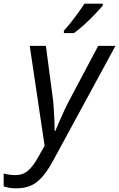

<svg xmlns="http://www.w3.org/2000/svg" viewBox="-114 -786 649 1046"><path d="M-25 240Q-49 240 -64.5 237Q-80 234 -94 230V159Q-80 163 -64 165.5Q-48 168 -30 168Q11 168 39.5 143Q68 118 94 70L129 8L48 -536H136L171 -271Q176 -239 178.5 -200.5Q181 -162 182.5 -127.5Q184 -93 184 -72H187Q194 -88 207.5 -120Q221 -152 237 -186Q253 -220 265 -242L421 -536H515L175 90Q135 165 90.5 202.5Q46 240 -25 240ZM234 -619Q252 -638 272.5 -664Q293 -690 312.5 -717Q332 -744 346 -766H446V-756Q432 -739 404.5 -710Q377 -681 346 -652.5Q315 -624 289 -606H234Z"/></svg>

Font: Noto Sans
Style: Italic
Weight: 400
Italic angle: -12°
Designer: Monotype Design Team
Foundry: Monotype Imaging Inc.
Version: Version 2.013; ttfautohint (v1.8.4.7-5d5b)